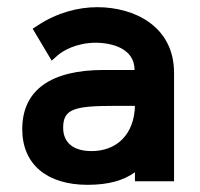

<svg xmlns="http://www.w3.org/2000/svg" viewBox="-20 -505 557 535"><path d="M356 -210C354 -131 306 -84 235 -84C185 -84 156 -107 156 -149C156 -201 186 -210 299 -210ZM465 -302C465 -432 354 -485 251 -485C199 -485 139 -470 85 -434L71 -425L124 -336L141 -351C156 -364 192 -385 245 -386C294 -386 355 -369 355 -310H269C123 -310 42 -255 42 -145C42 -47 111 10 224 10C282 10 324 -2 356 -25V0H465Z"/></svg>

Font: Mint Spirit No2
Style: Bold
Weight: 700
Designer: HARENDAL Hirwen
Foundry: Arkandis Digital Foundry.
Version: Version 1.004;FFEdit